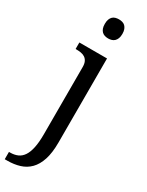

<svg xmlns="http://www.w3.org/2000/svg" viewBox="-268 -798 825 1077"><g transform="rotate(30 144.0 -260.0)"><path d="M202.1 -536.1V7.8Q202.1 75.2 187.5 119.9Q172.9 164.6 146.5 191.2Q120.1 217.8 83.7 229Q47.4 240.2 3.9 240.2H-12.2V192.9H-4.9Q22 192.9 43 183.8Q64 174.8 78.4 153.6Q92.8 132.3 100.3 96.9Q107.9 61.5 107.9 8.8V-425.8Q107.9 -447.8 101.3 -461.2Q94.7 -474.6 83.5 -481.9Q72.3 -489.3 57.4 -491.7Q42.5 -494.1 25.9 -494.1H22.9V-536.1ZM94.2 -698.2Q94.2 -715.8 98.6 -727.5Q103 -739.3 110.6 -746.6Q118.2 -753.9 128.7 -756.8Q139.2 -759.8 150.9 -759.8Q162.6 -759.8 173.1 -756.8Q183.6 -753.9 191.2 -746.6Q198.7 -739.3 203.4 -727.5Q208 -715.8 208 -698.2Q208 -680.7 203.4 -668.9Q198.7 -657.2 191.2 -649.9Q183.6 -642.6 173.1 -639.4Q162.6 -636.2 150.9 -636.2Q139.2 -636.2 128.7 -639.4Q118.2 -642.6 110.6 -649.9Q103 -657.2 98.6 -668.9Q94.2 -680.7 94.2 -698.2Z"/></g></svg>

Font: Droid Serif
Style: Regular
Weight: 400
Designer: Monotype Design team
Foundry: Monotype Imaging Inc.
Version: Version 1.03